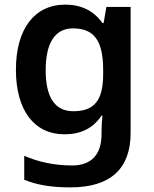

<svg xmlns="http://www.w3.org/2000/svg" viewBox="-20 -572 666 832"><path d="M263 -552C129 -552 49 -446 49 -270C49 -94 128 10 260 10C328 10 383 -15 420 -71H424C422 -55 420 -24 420 -4V10C420 98 375 145 293 145C217 145 146 130 85 103V207C144 231 208 240 285 240C459 240 546 159 546 4V-542H441L429 -472H424C386 -526 331 -552 263 -552ZM296 -449C387 -449 427 -397 427 -269V-250C427 -134 386 -90 298 -90C217 -90 178 -151 178 -268C178 -387 219 -449 296 -449Z"/></svg>

Font: Noto Sans Myanmar SemiBold
Style: Regular
Weight: 600
Designer: Monotype Design Team
Foundry: Monotype Imaging Inc.
Version: Version 2.107